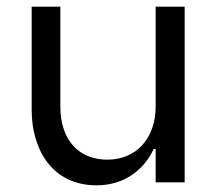

<svg xmlns="http://www.w3.org/2000/svg" viewBox="-20 -547 642 576"><path d="M534 -527H447V-228C447 -133 390 -68 302 -68C218 -68 161 -125 161 -228V-527H75V-217C75 -99 136 9 270 9C354 9 413 -39 441 -100H447V0H534Z"/></svg>

Font: Be Vietnam
Style: Regular
Weight: 400
Designer: Gabriel Lam
Foundry: TypeRant
Version: Version 4.000